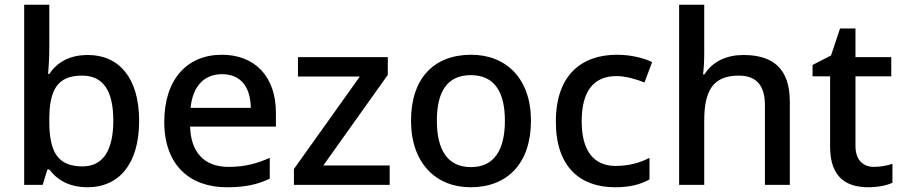

<svg xmlns="http://www.w3.org/2000/svg" viewBox="-20 -780 3809 810"><path d="M188 -577V-760H82V0H160L180 -65H188C218 -25 267 10 350 10C479 10 567 -85 567 -270C567 -454 480 -548 351 -548C268 -548 218 -513 188 -468H183C185 -492 188 -533 188 -577ZM326 -461C415 -461 458 -398 458 -271C458 -146 415 -78 328 -78C220 -78 188 -144 188 -268V-276C188 -402 223 -461 326 -461Z M916 -549C770 -549 673 -446 673 -266C673 -83 781 10 937 10C1014 10 1064 -1 1118 -26V-114C1061 -89 1012 -76 944 -76C842 -76 785 -137 782 -246H1144V-305C1144 -455 1057 -549 916 -549ZM917 -467C999 -467 1037 -409 1038 -325H784C793 -415 840 -467 917 -467Z M1624 0V-82H1344L1616 -464V-539H1237V-457H1498L1220 -67V0Z M2220 -271C2220 -449 2115 -549 1968 -549C1810 -549 1714 -449 1714 -271C1714 -91 1820 10 1965 10C2121 10 2220 -91 2220 -271ZM1823 -271C1823 -392 1866 -463 1966 -463C2066 -463 2110 -392 2110 -271C2110 -149 2066 -75 1967 -75C1867 -75 1823 -149 1823 -271Z M2575 10C2639 10 2682 -2 2720 -23V-114C2681 -94 2635 -80 2577 -80C2484 -80 2434 -145 2434 -268C2434 -394 2483 -459 2581 -459C2619 -459 2664 -446 2699 -432L2731 -518C2695 -536 2639 -549 2583 -549C2435 -549 2325 -465 2325 -267C2325 -75 2428 10 2575 10Z M2951 -558V-760H2845V0H2951V-271C2951 -393 2985 -461 3096 -461C3172 -461 3207 -419 3207 -336V0H3312V-351C3312 -489 3243 -548 3116 -548C3048 -548 2986 -522 2952 -466H2946C2949 -489 2951 -522 2951 -558Z M3667 -76C3621 -76 3589 -105 3589 -165V-458H3740V-539H3589V-660H3524L3486 -546L3408 -506V-458H3482V-161C3482 -27 3555 10 3644 10C3683 10 3722 2 3745 -9V-89C3726 -82 3695 -76 3667 -76Z"/></svg>

Font: Noto Sans Canadian Aboriginal Medium
Style: Regular
Weight: 500
Designer: Monotype Design Team, Typotheque's Kevin King
Foundry: Monotype Imaging Inc.
Version: Version 2.004